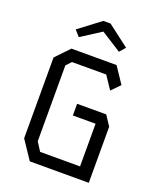

<svg xmlns="http://www.w3.org/2000/svg" viewBox="-163 -1011 926 1112"><g transform="rotate(20 300.0 -455.0)"><path d="M160 -696 80 -612.5V-114.5L156.5 0H520V-345.5L479.5 -407H300V-335H440V-72H194L160 -125V-592.5L189.5 -624H400.5L453.5 -544.5L504.5 -596.5L438 -696ZM323 -910 455.5 -809 424.5 -773 300 -852 177 -773 145 -809 278.5 -910Z"/></g></svg>

Font: Kode Mono
Style: Regular
Weight: 400
Monospace: yes
Designer: Isa Ozler
Foundry: Kadena LLC
Version: Version 1.000;gftools[0.9.28]